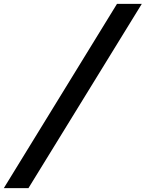

<svg xmlns="http://www.w3.org/2000/svg" viewBox="-138 -832 757 998"><path d="M470.2 -812H599.1L9.8 146H-118.2Z"/></svg>

Font: Reddit Sans Vanilla ExtraBold
Style: Italic
Weight: 800
Italic angle: -11.25°
Designer: Stephen Hutchings
Version: Version 1.013